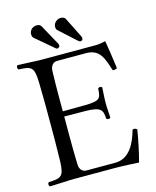

<svg xmlns="http://www.w3.org/2000/svg" viewBox="-123 -914 813 1002"><g transform="rotate(-15 283.5 -412.5)"><path d="M304 -357 187 -356C187 -356 186 -492 189 -574C190 -598 202 -618 226 -618H382C457 -618 472 -565 494 -496C505 -494 507 -496 515 -499C516 -500 517 -500 518 -501C513 -542 498 -641 496 -649C496 -651 495 -652 492 -652C475 -649 466 -645 442 -645H150C120 -645 70 -649 20 -650C14 -644 14 -633 20 -627C90 -624 103 -619 106 -536C108 -454 108 -404 108 -321C108 -238 108 -191 106 -109C103 -26 90 -21 20 -18C14 -12 14 -1 20 5C69 4 122 0 152 0H374C422 0 502 5 502 5C516 -45 530 -114 538 -165C537 -166 536 -166 535 -167C528 -171 526 -173 514 -170C494 -98 458 -26 382 -26H226C204 -26 190 -42 189 -69C186 -153 187 -328 187 -328L304 -327C389 -326 393 -305 396 -260C402 -254 412 -254 418 -260C417 -295 414 -308 414 -338C414 -372 417 -394 418 -424C412 -430 402 -430 396 -424C393 -369 389 -358 304 -357ZM131 -787C131 -778 134 -771 138 -767L237 -683C239 -681 242 -680 245 -680C250 -680 258 -685 258 -693C258 -696 257 -699 255 -704L195 -813C190 -821 183 -825 172 -825C143 -825 131 -803 131 -787ZM262 -792C262 -784 264 -777 269 -773L357 -693C362 -689 366 -685 371 -685C378 -685 384 -690 384 -697C384 -699 384 -704 382 -708L327 -818C322 -826 315 -830 300 -830C285 -830 262 -815 262 -792Z"/></g></svg>

Font: Libertinus Serif Display
Style: Regular
Weight: 400
Designer: Philipp H. Poll, Khaled Hosny
Foundry: Caleb Maclennan
Version: Version 7.050;RELEASE